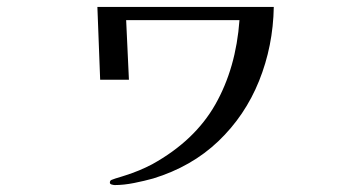

<svg xmlns="http://www.w3.org/2000/svg" viewBox="-20 -519 1040 554"><path d="M770 -499Q768 -386 727.5 -285.5Q687 -185 610 -111.5Q533 -38 422 -4Q397 3 367 9Q337 15 311 15Q308 15 302.5 13.5Q297 12 297 8Q297 2 302 0Q304 -1 313 -4Q322 -7 331 -9.5Q340 -12 342 -13Q383 -26 419 -45Q542 -113 601.5 -218Q661 -323 671 -461H344L352 -289H269L261 -499Z"/></svg>

Font: Kaisei Opti Medium
Style: Regular
Weight: 500
Designer: Font-Kai, 金井和夫
Foundry: KAZUO KANAI
Version: Version 5.003